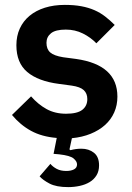

<svg xmlns="http://www.w3.org/2000/svg" viewBox="-20 -554 539 785"><path d="M259 211Q210 211 182.5 196.5Q155 182 142 167L186 116Q196 128 212 136.5Q228 145 251 145Q270 145 282.5 138.5Q295 132 295 118Q295 106 281 94Q267 82 222 77L199 75L212 10Q151 5 107 -19Q63 -43 29 -84L107 -160Q136 -127 170.5 -108Q205 -89 250 -89Q296 -89 316.5 -105Q337 -121 337 -149Q337 -172 322.5 -185.5Q308 -199 273 -204L221 -211Q136 -222 91.5 -259.5Q47 -297 47 -369Q47 -407 61 -437.5Q75 -468 101 -489.5Q127 -511 163.5 -522.5Q200 -534 245 -534Q283 -534 312.5 -528.5Q342 -523 366 -512.5Q390 -502 410 -486.5Q430 -471 449 -452L374 -377Q351 -401 319 -417Q287 -433 249 -433Q207 -433 188.5 -418Q170 -403 170 -379Q170 -353 185.5 -339.5Q201 -326 238 -320L291 -313Q460 -289 460 -159Q460 -124 447 -94.5Q434 -65 409.5 -43Q385 -21 350.5 -7Q316 7 274 11L264 57L268 60Q290 54 313 54Q343 54 364 70.5Q385 87 385 122Q385 146 374.5 163Q364 180 346.5 190.5Q329 201 306 206Q283 211 259 211Z"/></svg>

Font: IBM Plex Sans SmBld
Style: Regular
Weight: 600
Designer: Mike Abbink, Paul van der Laan, Pieter van Rosmalen
Foundry: Bold Monday
Version: Version 3.005